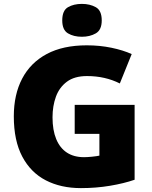

<svg xmlns="http://www.w3.org/2000/svg" viewBox="-20 -957 780 987"><path d="M396 10Q293 10 215.5 -30Q138 -70 94.5 -152Q51 -234 51 -359Q51 -471 94 -553Q137 -635 220.5 -679.5Q304 -724 426 -724Q493 -724 553 -711.5Q613 -699 657 -679L596 -528Q558 -547 516 -556.5Q474 -566 427 -566Q363 -566 324 -537Q285 -508 267.5 -460Q250 -412 250 -354Q250 -288 269 -242Q288 -196 324 -172.5Q360 -149 412 -149Q429 -149 453.5 -151.5Q478 -154 491 -157V-269H364V-418H672V-33Q617 -14 545.5 -2Q474 10 396 10ZM401 -937Q442 -937 472.5 -920Q503 -903 503 -852Q503 -803 472.5 -785.5Q442 -768 401 -768Q359 -768 329.5 -785.5Q300 -803 300 -852Q300 -903 329.5 -920Q359 -937 401 -937Z"/></svg>

Font: Noto Sans Symbols Black
Style: Regular
Weight: 900
Version: Version 2.002